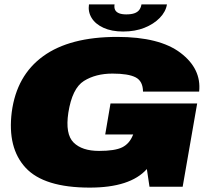

<svg xmlns="http://www.w3.org/2000/svg" viewBox="-20 -850 976 874"><path d="M388.5 4Q573 4 648.5 -80.5L660.5 0H811.5L877.5 -379H483L459 -238H586.5L585 -235Q569.5 -196 536.5 -179.5Q503.5 -163 431 -163Q353.5 -163 315 -201.2Q276.5 -239.5 291 -336.5Q308.5 -448 362 -481.5Q415.5 -515 492 -515Q564 -515 597.2 -498Q630.5 -481 631 -433H886.5Q897.5 -536.5 802 -609.2Q706.5 -682 513.5 -682Q297.5 -682 176.5 -594.2Q55.5 -506.5 33.5 -340Q13 -176.5 96.8 -86.2Q180.5 4 388.5 4ZM540.5 -706.5Q595 -706.5 637.5 -723.5Q680 -740.5 707.2 -768.5Q734.5 -796.5 740 -830H624Q621.5 -815 613.8 -804.8Q606 -794.5 591.5 -789.5Q577 -784.5 554.5 -784.5Q535 -784.5 522.2 -789.5Q509.5 -794.5 504.2 -804.5Q499 -814.5 501.5 -830H385Q380 -796.5 397 -768.5Q414 -740.5 451 -723.5Q488 -706.5 540.5 -706.5Z"/></svg>

Font: Anybody Expanded Black
Style: Italic
Weight: 900
Width: 7
Italic angle: -10°
Version: Version 1.113;gftools[0.9.25]